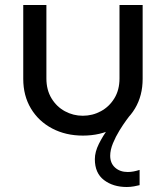

<svg xmlns="http://www.w3.org/2000/svg" viewBox="-20 -530 664 768"><path d="M311.6 12.4Q242.8 12.4 188.6 -16.2Q134.4 -44.8 103.7 -96Q73 -147.2 73 -214.6V-510H165.6V-216.2Q165.6 -170.4 186 -136.7Q206.4 -103 239.7 -85Q273 -67 311.2 -67Q350.2 -67 383.7 -85.2Q417.2 -103.4 437.6 -136.9Q458 -170.4 458 -216.2V-510H550.6V-214.6Q550.6 -147.2 519.9 -96Q489.2 -44.8 435.3 -16.2Q381.4 12.4 311.6 12.4ZM486.8 218Q432.4 218 395.9 190.2Q359.4 162.4 359.4 106.8Q359.4 77.8 375.5 45.5Q391.6 13.2 413 -15.6Q434.4 -44.4 451.5 -63.7Q468.6 -83 471.6 -86L500.2 -69.2Q497.8 -66.2 485.3 -49.2Q472.8 -32.2 457.8 -7.9Q442.8 16.4 431.8 43.1Q420.8 69.8 420.8 93.2Q420.8 122.8 440.4 140.4Q460 158 491 158Q502.4 158 514.2 155.8Q526 153.6 538.4 149.6V210.6Q530.8 212.8 516.1 215.4Q501.4 218 486.8 218Z"/></svg>

Font: MuseoModerno Thin
Style: Regular
Weight: 100
Designer: Pablo Cosgaya, Héctor Gatti, Marcela Romero, and the Authors of The MuseoModerno Project.
Foundry: Omnibus-Type Team
Version: Version 1.003